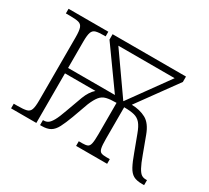

<svg xmlns="http://www.w3.org/2000/svg" viewBox="-111 -715 974 895"><g transform="rotate(30 376.0 -268.0)"><path d="M28 0V-25H48Q80 -25 96 -29Q112 -33 117.5 -48.5Q123 -64 123 -98V-438Q123 -472 117.5 -487.5Q112 -503 96.5 -507Q81 -511 51 -511H28V-536H242V-511H233Q205 -511 190 -507Q175 -503 169.5 -487.5Q164 -472 164 -438V-296H416L265 -507V-536H660V-507L507 -296Q551 -295 583.5 -277.5Q616 -260 635 -208L668 -119Q682 -80 693 -60Q704 -40 714 -33.5Q724 -27 737 -27H744V0H733Q703 0 686 -9.5Q669 -19 656 -43Q643 -67 628 -109L597 -192Q585 -225 571.5 -241Q558 -257 537.5 -262.5Q517 -268 482 -268V-98Q482 -64 485.5 -48.5Q489 -33 498.5 -29Q508 -25 525 -25H545V0H378V-25H397Q415 -25 424.5 -29Q434 -33 437.5 -49Q441 -65 441 -99V-268Q407 -268 387 -263Q367 -258 354 -242Q341 -226 328 -195L297 -109Q282 -69 269.5 -45Q257 -21 239.5 -10.5Q222 0 192 0H184V-27H189Q201 -27 211 -33.5Q221 -40 232 -59.5Q243 -79 257 -119L289 -207Q304 -246 328 -267H164V0ZM464 -291H465L618 -503H315Z"/></g></svg>

Font: Noto Serif SemiCondensed ExtraLight
Style: Regular
Weight: 200
Width: 4
Designer: Monotype Design Team
Foundry: Monotype Imaging Inc.
Version: Version 2.014